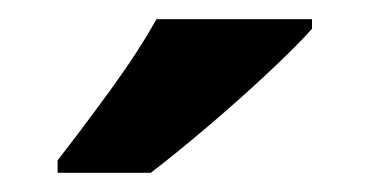

<svg xmlns="http://www.w3.org/2000/svg" viewBox="-20 -786 385 200"><path d="M305 -756Q288 -737 258 -709Q228 -681 195 -653Q162 -625 137 -606H40V-619Q65 -651 94.5 -691.5Q124 -732 143 -766H305Z"/></svg>

Font: Noto Sans Lao UI SemCond
Style: Bold
Weight: 700
Width: 4
Designer: Monotype Design Team
Foundry: Monotype Imaging Inc.
Version: Version 2.000; ttfautohint (v1.8.4.7-5d5b)